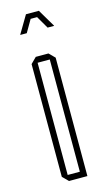

<svg xmlns="http://www.w3.org/2000/svg" viewBox="-108 -709 413 747"><g transform="rotate(-15 98.5 -335.0)"><path d="M74 -476V-500H124L147 -477V-476ZM73 0 50 -23V-24H123V0ZM50 -24V-477L73 -500H74V-24ZM123 0V-476H147V0ZM66 -648 79 -670H131L144 -648ZM37 -598V-599L66 -648H92L63 -598ZM147 -598 118 -648H144L173 -599V-598Z"/></g></svg>

Font: Foldit Thin
Style: Regular
Weight: 100
Designer: Sophia Tai
Foundry: Sophia Tai
Version: Version 1.003